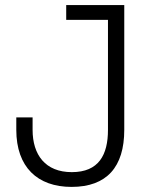

<svg xmlns="http://www.w3.org/2000/svg" viewBox="-20 -720 628 754"><path d="M261 14C399 14 468 -64 468 -210V-700H240V-642H404V-210C404 -112 368 -44 262 -44C158 -44 108 -112 108 -210V-259H44V-210C44 -64 127 14 261 14Z"/></svg>

Font: Meta Space Light
Style: Regular
Weight: 300
Designer: Meta Pool / Florian Karsten
Foundry: Meta Pool / Florian Karsten
Version: Version 2.000;Glyphs 3.1.1 (3137)